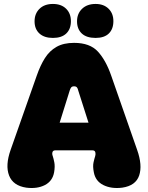

<svg xmlns="http://www.w3.org/2000/svg" viewBox="-20 -950 749 972"><path d="M113 0Q46 -10 26 -61.5Q6 -113 34 -192L166 -567Q184 -619 207.5 -656Q231 -693 266.5 -713Q302 -733 355 -733Q435 -733 475.5 -689Q516 -645 543 -567L674 -192Q702 -113 684.5 -61.5Q667 -10 599 0Q544 7 503.5 -13Q463 -33 455 -78Q449 -108 453.5 -128Q458 -148 462 -160Q465 -170 462.5 -179.5Q460 -189 447 -189H261Q248 -189 245.5 -179.5Q243 -170 247 -160Q251 -148 255 -128Q259 -108 254 -78Q246 -33 207 -13Q168 7 113 0ZM428 -329 376 -492Q374 -502 369.5 -507.5Q365 -513 355 -513Q345 -513 340.5 -507.5Q336 -502 333 -492L282 -329ZM155 -842Q155 -881 180 -905.5Q205 -930 248 -930Q290 -930 314.5 -906Q339 -882 339 -843Q339 -803 315.5 -780.5Q292 -758 248 -758Q204 -758 179.5 -780.5Q155 -803 155 -842ZM370 -842Q370 -881 395.5 -905.5Q421 -930 464 -930Q505 -930 529.5 -906Q554 -882 554 -843Q554 -803 531 -780.5Q508 -758 464 -758Q418 -758 394 -780.5Q370 -803 370 -842Z"/></svg>

Font: Bagel Fat One
Style: Regular
Weight: 400
Designer: Kyung-won Kim
Foundry: JAMO
Version: Version 1.000; ttfautohint (v1.8.4.7-5d5b);gftools[0.9.28]